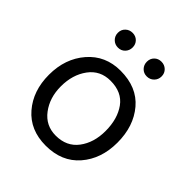

<svg xmlns="http://www.w3.org/2000/svg" viewBox="-192 -813 947 947"><g transform="rotate(45 281.0 -339.5)"><path d="M519 -252Q519 -139 455 -65Q391 9 279 9Q170 9 106.5 -64.5Q43 -138 43 -250Q43 -363 108.5 -438.5Q174 -514 279 -514Q394 -514 456.5 -440Q519 -366 519 -252ZM125 -251Q125 -172 167 -116.5Q209 -61 279 -61Q355 -61 396 -115.5Q437 -170 437 -251Q437 -335 398 -389.5Q359 -444 279 -444Q207 -444 166 -388Q125 -332 125 -251ZM427 -673.5Q442 -659 442 -637Q442 -615 427 -600Q412 -585 390 -585Q368 -585 353.5 -600Q339 -615 339 -637Q339 -659 353.5 -673.5Q368 -688 390 -688Q412 -688 427 -673.5ZM225.5 -673.5Q240 -659 240 -637Q240 -615 225.5 -600Q211 -585 189 -585Q167 -585 152 -600Q137 -615 137 -637Q137 -659 152 -673.5Q167 -688 189 -688Q211 -688 225.5 -673.5Z"/></g></svg>

Font: Hind Guntur
Style: Regular
Weight: 400
Version: Version 1.000;PS 1.0;hotconv 1.0.86;makeotf.lib2.5.63406; tt